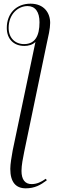

<svg xmlns="http://www.w3.org/2000/svg" viewBox="-20 -785 318 1045"><path d="M120 240C169 240 201 222 235 196L229 188C205 205 181 217 152 217C116 217 97 192 97 145C97 114 105 75 112 40L234 -546C243 -586 253 -629 253 -660C253 -716 219 -765 146 -765C68 -765 17 -711 17 -633C17 -573 54 -535 113 -535C134 -535 158 -541 173 -557L49 34C43 69 36 107 36 134C36 206 66 240 120 240ZM113 -545C64 -544 27 -577 27 -633C27 -708 78 -752 130 -752C172 -752 195 -720 195 -664C195 -590 171 -546 113 -545Z"/></svg>

Font: Noto Serif Display Light
Style: Italic
Weight: 300
Italic angle: -12°
Designer: Monotype Design Team
Foundry: Monotype Imaging Inc.
Version: Version 2.009